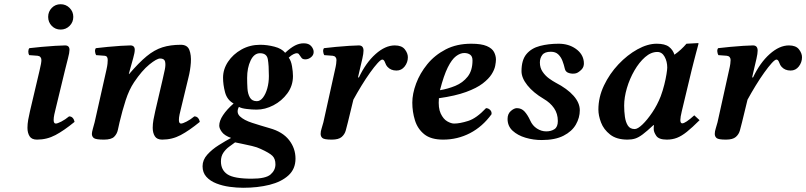

<svg xmlns="http://www.w3.org/2000/svg" viewBox="-20 -651 3817 909"><path d="M288 -320 243 -134Q240 -123 237 -108.5Q234 -94 234 -83Q234 -66 244 -66Q252 -66 270.5 -75.5Q289 -85 307 -100Q318 -100 324.5 -92.5Q331 -85 333 -74Q283 -33 242.5 -11.5Q202 10 155 10Q130 10 120 -6Q110 -22 110 -46Q110 -64 113.5 -84Q117 -104 122 -125L167 -316Q172 -337 174 -348.5Q176 -360 176 -367Q176 -375 171.5 -380.5Q167 -386 158 -387L118 -390Q114 -397 114 -407Q114 -417 119 -423Q143 -426 176.5 -429Q210 -432 241 -434Q272 -436 288 -436Q309 -436 309 -415Q309 -402 302 -375.5Q295 -349 288 -320ZM208 -571Q208 -596 225 -613.5Q242 -631 267 -631Q292 -631 309.5 -613.5Q327 -596 327 -571Q327 -546 309.5 -528.5Q292 -511 267 -511Q242 -511 225 -528.5Q208 -546 208 -571Z M715 -125 750 -275Q756 -300 760.5 -322.5Q765 -345 761.5 -359.5Q758 -374 738 -374Q722 -374 687 -345.5Q652 -317 615 -262Q591 -226 575 -176.5Q559 -127 546 -72Q542 -55 538 -36Q534 -17 520.5 -3.5Q507 10 472 10Q433 10 424 2.5Q415 -5 415 -17Q415 -25 419.5 -41Q424 -57 428 -72L484 -321Q488 -339 489 -349.5Q490 -360 490 -367Q490 -375 487 -380.5Q484 -386 475 -387L435 -390Q431 -397 430 -407Q429 -417 434 -423Q458 -426 490 -429Q522 -432 551.5 -434Q581 -436 597 -436Q618 -436 618 -415Q618 -402 610.5 -375.5Q603 -349 595 -320L590 -301L591 -300Q637 -354 674 -384.5Q711 -415 749 -427Q787 -439 836 -439Q867 -439 876.5 -414.5Q886 -390 883.5 -354Q881 -318 872 -283L836 -134Q833 -123 830 -108.5Q827 -94 827 -83Q827 -66 837 -66Q845 -66 863.5 -75.5Q882 -85 900 -100Q911 -100 917.5 -92.5Q924 -85 926 -74Q876 -33 835.5 -11.5Q795 10 748 10Q723 10 713 -6Q703 -22 703 -46Q703 -64 706.5 -84Q710 -104 715 -125Z M1367 -291Q1367 -245 1340.5 -209Q1314 -173 1274.5 -152.5Q1235 -132 1195 -132Q1174 -132 1148.5 -135Q1123 -138 1111 -145Q1097 -118 1116 -100Q1135 -82 1173.5 -69.5Q1212 -57 1257 -44Q1318 -27 1348.5 12Q1379 51 1379 100Q1379 149 1345.5 179.5Q1312 210 1256 224Q1200 238 1131 238Q1101 238 1067.5 233.5Q1034 229 1004.5 217.5Q975 206 957 186Q939 166 939 136Q939 106 961.5 81Q984 56 1016 36Q1048 16 1074 2Q1043 -9 1030.5 -26Q1018 -43 1018 -56Q1018 -79 1036 -106Q1054 -133 1086 -161Q1055 -178 1045.5 -214Q1036 -250 1036 -283Q1036 -323 1059.5 -358.5Q1083 -394 1123 -416.5Q1163 -439 1212 -439Q1245 -439 1279.5 -430Q1314 -421 1330 -401Q1356 -425 1376.5 -435.5Q1397 -446 1418 -446Q1442 -446 1453.5 -432.5Q1465 -419 1465 -405Q1465 -390 1452.5 -380Q1440 -370 1426 -370Q1413 -370 1408 -376.5Q1403 -383 1399 -389Q1397 -393 1394 -396Q1391 -399 1384 -399Q1379 -399 1368.5 -394Q1358 -389 1347 -378Q1358 -364 1362.5 -337.5Q1367 -311 1367 -291ZM1253 -291Q1253 -342 1248 -370.5Q1243 -399 1211 -399Q1183 -399 1166.5 -364.5Q1150 -330 1150 -282Q1150 -258 1151.5 -232.5Q1153 -207 1163 -189.5Q1173 -172 1196 -172Q1212 -172 1225 -189Q1238 -206 1245.5 -233Q1253 -260 1253 -291ZM1093 23Q1081 32 1065 43.5Q1049 55 1037.5 72Q1026 89 1026 113Q1026 154 1057 174.5Q1088 195 1172 195Q1238 195 1261 175Q1284 155 1284 127Q1284 101 1270 87Q1256 73 1214 54Q1198 46 1172.5 40Q1147 34 1124.5 29.5Q1102 25 1093 23Z M1675 -285 1679 -284Q1712 -354 1758 -395Q1804 -436 1849 -436Q1882 -436 1896.5 -417.5Q1911 -399 1911 -380Q1911 -356 1896 -336.5Q1881 -317 1857 -317Q1830 -317 1814 -335Q1808 -341 1803 -355Q1798 -369 1790 -369Q1783 -369 1767.5 -352Q1752 -335 1732 -307Q1712 -279 1691.5 -245.5Q1671 -212 1653 -179L1627 -72Q1622 -52 1617 -33.5Q1612 -15 1597.5 -2.5Q1583 10 1551 10Q1515 10 1506.5 2.5Q1498 -5 1498 -17Q1498 -29 1502.5 -42.5Q1507 -56 1511 -72L1565 -316Q1570 -337 1571.5 -348.5Q1573 -360 1573 -367Q1573 -375 1568.5 -380.5Q1564 -386 1555 -387L1515 -390Q1511 -397 1510 -407Q1509 -417 1514 -423Q1538 -426 1570.5 -429Q1603 -432 1633 -434Q1663 -436 1679 -436Q1701 -436 1701 -411Q1701 -398 1695.5 -373.5Q1690 -349 1683 -320Z M2328 -369Q2328 -358 2324.5 -339.5Q2321 -321 2307.5 -299.5Q2294 -278 2265.5 -256Q2237 -234 2186.5 -215.5Q2136 -197 2058 -186Q2054 -140 2066.5 -113.5Q2079 -87 2097.5 -76.5Q2116 -66 2130 -66Q2157 -66 2196.5 -78.5Q2236 -91 2281 -139Q2292 -139 2300.5 -130.5Q2309 -122 2307 -110Q2264 -51 2205 -20.5Q2146 10 2078 10Q2020 10 1988.5 -15.5Q1957 -41 1944.5 -81.5Q1932 -122 1932 -165Q1932 -207 1950 -255.5Q1968 -304 2003 -347Q2038 -390 2090 -417Q2142 -444 2211 -444Q2259 -444 2284.5 -433Q2310 -422 2319 -404.5Q2328 -387 2328 -369ZM2217 -365Q2217 -384 2206 -392Q2195 -400 2178 -400Q2159 -400 2139 -385Q2119 -370 2100 -332Q2081 -294 2063 -224Q2100 -230 2135.5 -244.5Q2171 -259 2194 -288Q2217 -317 2217 -365Z M2744 -359Q2747 -335 2732.5 -321Q2718 -307 2707 -304Q2691 -300 2674 -305Q2657 -310 2654 -326Q2650 -344 2643 -362.5Q2636 -381 2623 -393.5Q2610 -406 2588 -406Q2559 -406 2547.5 -391Q2536 -376 2536 -355Q2536 -330 2549 -311Q2562 -292 2579.5 -279.5Q2597 -267 2610 -260Q2666 -231 2695.5 -197.5Q2725 -164 2725 -129Q2725 -94 2706.5 -61.5Q2688 -29 2648 -8.5Q2608 12 2545 12Q2505 12 2468 1Q2431 -10 2407 -32Q2383 -54 2383 -88Q2383 -112 2398.5 -125.5Q2414 -139 2427 -139Q2449 -139 2463.5 -123Q2478 -107 2490 -81Q2501 -56 2522 -42.5Q2543 -29 2566 -29Q2589 -29 2605 -39.5Q2621 -50 2621 -78Q2621 -113 2603 -139Q2585 -165 2554 -183Q2505 -212 2477 -247Q2449 -282 2449 -314Q2449 -367 2472.5 -395Q2496 -423 2536.5 -433.5Q2577 -444 2625 -444Q2672 -444 2706 -420Q2740 -396 2744 -359Z M3075 -39Q3075 -42 3075 -48Q3075 -54 3076 -58L3074 -59Q3043 -30 3023 -15Q3003 0 2987 5Q2971 10 2951 10Q2899 10 2868.5 -14Q2838 -38 2825.5 -71Q2813 -104 2813 -132Q2813 -191 2839.5 -246.5Q2866 -302 2908 -346.5Q2950 -391 2998 -417.5Q3046 -444 3089 -444Q3128 -444 3147 -429.5Q3166 -415 3173 -392Q3190 -404 3204 -417Q3218 -430 3230 -444L3285 -447Q3287 -447 3287 -444Q3287 -444 3283.5 -430.5Q3280 -417 3274.5 -397Q3269 -377 3264 -356.5Q3259 -336 3255 -321L3208 -125Q3201 -96 3201 -83Q3201 -67 3210 -67Q3225 -67 3267 -105L3292 -82Q3257 -47 3232 -27Q3207 -7 3185 1.5Q3163 10 3137 10Q3099 10 3087 -8Q3075 -26 3075 -39ZM3108 -195Q3118 -222 3125 -250Q3132 -278 3135.5 -300.5Q3139 -323 3139 -331Q3139 -360 3126.5 -382.5Q3114 -405 3092 -405Q3062 -405 3034 -380.5Q3006 -356 2983.5 -317Q2961 -278 2948 -234Q2935 -190 2935 -151Q2935 -124 2938.5 -98.5Q2942 -73 2952.5 -56.5Q2963 -40 2985 -40Q2999 -40 3021.5 -61.5Q3044 -83 3068 -118.5Q3092 -154 3108 -195Z M3541 -285 3545 -284Q3578 -354 3624 -395Q3670 -436 3715 -436Q3748 -436 3762.5 -417.5Q3777 -399 3777 -380Q3777 -356 3762 -336.5Q3747 -317 3723 -317Q3696 -317 3680 -335Q3674 -341 3669 -355Q3664 -369 3656 -369Q3649 -369 3633.5 -352Q3618 -335 3598 -307Q3578 -279 3557.5 -245.5Q3537 -212 3519 -179L3493 -72Q3488 -52 3483 -33.5Q3478 -15 3463.5 -2.5Q3449 10 3417 10Q3381 10 3372.5 2.5Q3364 -5 3364 -17Q3364 -29 3368.5 -42.5Q3373 -56 3377 -72L3431 -316Q3436 -337 3437.5 -348.5Q3439 -360 3439 -367Q3439 -375 3434.5 -380.5Q3430 -386 3421 -387L3381 -390Q3377 -397 3376 -407Q3375 -417 3380 -423Q3404 -426 3436.5 -429Q3469 -432 3499 -434Q3529 -436 3545 -436Q3567 -436 3567 -411Q3567 -398 3561.5 -373.5Q3556 -349 3549 -320Z"/></svg>

Font: Libertinus Serif Semibold Italic
Style: Regular
Weight: 600
Italic angle: -11.5°
Designer: Philipp H. Poll, Khaled Hosny
Foundry: Caleb Maclennan
Version: Version 7.051;RELEASE